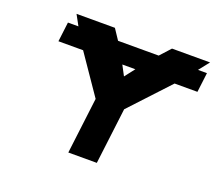

<svg xmlns="http://www.w3.org/2000/svg" viewBox="-135 -1007 1331 1190"><g transform="rotate(20 531.0 -412.5)"><path d="M176.9 -825 214.5 -756H145.4L129.6 -627H292.3L468.5 -370L423 0H611L656.5 -370L895.8 -627H1046.4L1062.2 -756H1003.1L1057.7 -825H806.7L743.9 -756H475.9L430 -825ZM551 -627H637L585.9 -561Z"/></g></svg>

Font: Hussar
Style: BdSuprExtOblOne
Weight: 700
Foundry: Cannot Into Space Fonts
Version: Version 2.00